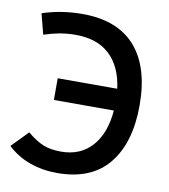

<svg xmlns="http://www.w3.org/2000/svg" viewBox="-81 -772 747 850"><g transform="rotate(10 293.0 -346.5)"><path d="M232.4 9.8Q166.5 9.8 109.1 -10.7Q51.8 -31.2 8.3 -72.3L80.1 -146Q121.6 -111.8 154.3 -99.1Q187 -86.4 232.9 -86.4Q319.8 -86.4 371.8 -144.5Q423.8 -202.6 432.1 -306.2H162.6V-403.8H430.2Q417.5 -501.5 361.6 -554.2Q305.7 -606.9 208 -606.9Q170.4 -606.9 135.5 -600.6Q100.6 -594.2 65.9 -582.5L42 -674.8Q127.4 -703.1 222.2 -703.1Q379.4 -703.1 460 -611.8Q540.5 -520.5 540.5 -348.1Q540.5 -180.7 463.4 -85.4Q386.2 9.8 232.4 9.8Z"/></g></svg>

Font: Caskaydia Cove Medium
Style: Regular
Weight: 500
Monospace: yes
Designer: Aaron Bell
Foundry: Saja Typeworks
Version: Version 4.300; ttfautohint (v1.8.3)